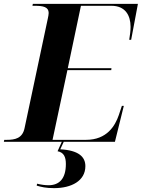

<svg xmlns="http://www.w3.org/2000/svg" viewBox="-48 -734 734 994"><path d="M-28 0H272L250 49C282 55 293 78 293 115C293 190 260 225 203 225C185 225 164 222 144 217L142 227C165 234 190 240 232 240C321 240 394 203 394 126C394 78 359 44 264 39L282 0H547L593 -186H583L567 -138C548 -83 506 -10 397 -10H224L301 -371H528L529 -381H303L371 -704H529C601 -704 628 -654 628 -595C628 -575 625 -552 621 -528H631L666 -714H122L120 -704H133C175 -704 204 -698 204 -667C204 -659 202 -650 200 -640L79 -70C68 -18 30 -10 -13 -10H-26Z"/></svg>

Font: Noto Serif Display
Style: Bold Italic
Weight: 700
Italic angle: -12°
Designer: Monotype Design Team
Foundry: Monotype Imaging Inc.
Version: Version 2.009